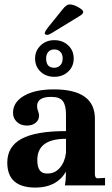

<svg xmlns="http://www.w3.org/2000/svg" viewBox="-20 -840 507 870"><path d="M141 10Q13 10 13 -103Q13 -176 77.5 -211Q142 -246 279 -246V-321Q279 -362 265 -381.5Q251 -401 212 -401Q148 -401 148 -359Q148 -347 153 -335Q157 -324 157 -317Q157 -296 141.5 -283.5Q126 -271 102 -271Q74 -271 56.5 -287.5Q39 -304 39 -329Q39 -377 89 -406Q139 -435 224 -435Q410 -435 410 -302V-51Q410 -32 423 -32L456 -34V0H274Q278 -21 278 -37L279 -62Q236 10 141 10ZM198 -54Q229 -54 251.5 -80Q274 -106 279 -148V-211Q149 -211 149 -115Q149 -82 161 -67Q173 -52 198 -54ZM139 -575Q139 -610 164 -634Q189 -658 226 -658Q264 -658 289 -634.5Q314 -611 314 -575Q314 -539 289 -515.5Q264 -492 226 -492Q188 -492 163.5 -515.5Q139 -539 139 -575ZM226 -533Q243 -533 253.5 -544.5Q264 -556 264 -575Q264 -594 253.5 -605Q243 -616 226 -616Q209 -616 199 -605Q189 -594 189 -575Q189 -533 226 -533ZM193 -682Q188 -682 185 -684.5Q182 -687 183 -691Q185 -700 197 -715L263 -797Q281 -820 295 -820Q312 -820 334.5 -807.5Q357 -795 357 -786Q357 -778 345 -770L214 -690Q201 -682 193 -682Z"/></svg>

Font: UnnaBold
Style: Bold
Weight: 700
Designer: Jorge de Buen Unna
Foundry: Omnibus-Type
Version: Version 2.008;hotconv 1.0.109;makeotfexe 2.5.65596